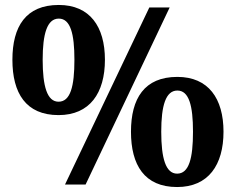

<svg xmlns="http://www.w3.org/2000/svg" viewBox="-20 -744 950 774"><path d="M216 -280C342 -280 403 -369 403 -503C403 -637 342 -724 217 -724C84 -724 30 -637 30 -503C30 -369 84 -280 216 -280ZM242 0H325L664 -714H582ZM216 -334C170 -334 152 -396 152 -503C152 -608 170 -669 217 -669C264 -669 280 -608 280 -503C280 -396 264 -334 216 -334ZM694 10C820 10 881 -79 881 -213C881 -347 820 -434 695 -434C562 -434 508 -347 508 -213C508 -79 562 10 694 10ZM694 -44C648 -44 630 -106 630 -213C630 -318 648 -379 695 -379C742 -379 758 -318 758 -213C758 -106 742 -44 694 -44Z"/></svg>

Font: Noto Serif Myanmar ExtraBold
Style: Regular
Weight: 800
Designer: Ben Mitchell and the Monotype Design Team
Foundry: Monotype Imaging Inc.
Version: Version 2.106